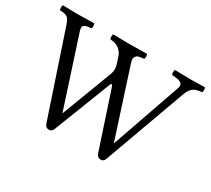

<svg xmlns="http://www.w3.org/2000/svg" viewBox="-128 -869 1210 1102"><g transform="rotate(30 477.0 -317.5)"><path d="M814.9 -564.9Q817.9 -573.7 817.9 -580.8Q817.9 -587.9 815.7 -592.8Q813.5 -597.7 807.9 -601.1Q802.2 -604.5 797.1 -606.7Q792 -608.9 782.5 -610.4Q772.9 -611.8 766.6 -612.3Q760.3 -612.8 749 -613.8Q744.6 -618.2 744.6 -630.4Q744.6 -642.6 749 -647Q829.1 -645 858.9 -645Q871.6 -645 945.8 -647Q950.2 -642.6 950.2 -630.4Q950.2 -618.2 945.8 -613.8Q907.2 -611.8 888.7 -596.7Q870.6 -582 859.9 -553.2L663.1 -11.2Q655.8 12.2 636.2 12.2Q613.3 12.2 605 -12.2L487.8 -367.2Q479 -395 474.1 -395Q467.8 -395 460 -370.1L320.8 -12.2Q312.5 12.2 293 12.2Q269.5 12.2 262.2 -12.2L80.1 -556.2Q73.2 -576.7 67.4 -587.4Q62 -598.1 52.5 -604Q43 -609.9 34.4 -611.1Q25.9 -612.3 5.9 -613.8Q1.5 -618.2 1.5 -630.4Q1.5 -642.6 5.9 -647Q85.9 -645 99.1 -645Q145.5 -645 211.9 -647Q216.3 -642.6 216.3 -630.4Q216.3 -618.2 211.9 -613.8Q202.1 -613.3 195.3 -612.5Q188.5 -611.8 180.9 -609.9Q173.3 -607.9 169.7 -605.2Q166 -602.5 162.4 -597.9Q158.7 -593.3 159.7 -586.9L162.1 -571.8L312 -110.8H314L439.9 -441.9Q446.8 -460 446.8 -480Q446.8 -492.7 441.9 -507.8L426.8 -554.2Q419.4 -577.1 397.9 -594.7Q376.5 -611.8 339.8 -613.8Q335.4 -618.2 335.4 -630.4Q335.4 -642.6 339.8 -647Q419.9 -645 439.9 -645Q468.3 -645 562 -647Q566.4 -642.6 566.4 -630.4Q566.4 -618.2 562 -613.8Q550.3 -612.8 544.7 -612.1Q539.1 -611.3 529.8 -609.1Q520.5 -606.9 516.4 -603Q512.2 -599.1 508.3 -593Q504.4 -586.9 504.9 -577.1Q505.4 -567.9 509.8 -554.2L653.8 -108.9H655.8Z"/></g></svg>

Font: Linux Libertine G
Style: Regular
Weight: 400
Designer: Philipp H. Poll
Foundry: Philipp H. Poll
Version: Version 4.7.5